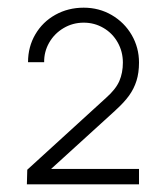

<svg xmlns="http://www.w3.org/2000/svg" viewBox="-20 -750 432 500"><path d="M50 -270 51 -308 256 -495Q281.5 -517.5 290.8 -539Q300 -560.5 300 -587Q300 -615.5 286.5 -639.5Q273 -663.5 249.5 -677.2Q226 -691 198 -691Q169.5 -691 145.5 -676.8Q121.5 -662.5 108 -638.8Q94.5 -615 95 -588H53Q53 -628 72 -660.5Q91 -693 124.2 -711.5Q157.5 -730 198 -730Q238 -730 271 -710.8Q304 -691.5 323 -658.8Q342 -626 342 -587Q342 -560.5 335.5 -539.8Q329 -519 316.2 -501.2Q303.5 -483.5 282 -464Q281.5 -463.5 281 -463Q280.5 -462.5 280 -462L80 -280L68 -310H342V-270Z"/></svg>

Font: Hauora
Style: Regular
Weight: 400
Designer: Wayne Shih
Foundry: WCYS
Version: Version 1.001